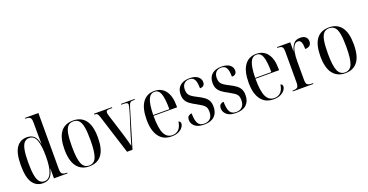

<svg xmlns="http://www.w3.org/2000/svg" viewBox="-33 -1468 4194 2187"><g transform="rotate(-20 2064.0 -375.0)"><path d="M217 10Q135 10 90.5 -55.5Q46 -121 46 -268Q46 -415 91.5 -480.5Q137 -546 217 -546Q273 -546 305 -515Q337 -484 349 -419H351Q350 -467 349.5 -503.5Q349 -540 349 -567V-675Q349 -723 333.5 -736.5Q318 -750 280 -750H275V-760H438V-84Q438 -39 452.5 -24.5Q467 -10 505 -10H514V0H350V-117H348Q335 -53 304 -21.5Q273 10 217 10ZM238 -6Q350 -6 350 -266Q350 -396 325.5 -462.5Q301 -529 240 -529Q205 -529 181.5 -504Q158 -479 147 -421.5Q136 -364 136 -267Q136 -170 147 -113Q158 -56 180.5 -31Q203 -6 238 -6Z M777 10Q682 10 628.5 -58.5Q575 -127 575 -268Q575 -545 779 -545Q876 -545 928 -476.5Q980 -408 980 -268Q980 -126 928.5 -58Q877 10 777 10ZM778 0Q840 0 865 -61.5Q890 -123 890 -268Q890 -366 879.5 -424.5Q869 -483 844 -509Q819 -535 777 -535Q736 -535 711.5 -509Q687 -483 676.5 -424.5Q666 -366 666 -268Q666 -122 692 -61Q718 0 778 0Z M1085 -477Q1076 -507 1065 -516.5Q1054 -526 1030 -526V-536H1248V-526H1221Q1195 -526 1184 -520Q1173 -514 1173 -498Q1173 -487 1177.5 -470Q1182 -453 1188 -435L1257 -216Q1268 -182 1281.5 -133.5Q1295 -85 1305 -47Q1316 -83 1322.5 -106.5Q1329 -130 1335 -149Q1341 -168 1348 -193L1411 -392Q1424 -437 1430.5 -462.5Q1437 -488 1437 -500Q1437 -514 1425.5 -520Q1414 -526 1383 -526H1357V-536H1522V-526H1501Q1477 -526 1466 -516.5Q1455 -507 1443 -469L1302 0H1236Z M1774 10Q1675 10 1622.5 -62Q1570 -134 1570 -263Q1570 -404 1620.5 -474.5Q1671 -545 1763 -545Q1849 -545 1897 -481.5Q1945 -418 1945 -301V-281H1659Q1659 -129 1690.5 -65Q1722 -1 1788 -1Q1835 -1 1865 -31Q1895 -61 1904 -123Q1928 -117 1928 -91Q1928 -70 1911 -46.5Q1894 -23 1860 -6.5Q1826 10 1774 10ZM1855 -291Q1854 -421 1833.5 -478Q1813 -535 1763 -535Q1711 -535 1686.5 -478.5Q1662 -422 1659 -291Z M2170 10Q2094 10 2057.5 -22Q2021 -54 2021 -97Q2021 -132 2038.5 -145.5Q2056 -159 2077 -159Q2077 -77 2098.5 -38.5Q2120 0 2173 0Q2220 0 2247 -27Q2274 -54 2274 -109Q2274 -143 2263 -163.5Q2252 -184 2228 -200Q2204 -216 2166 -237Q2121 -260 2091.5 -282Q2062 -304 2047 -332Q2032 -360 2032 -402Q2032 -472 2074 -508Q2116 -544 2189 -544Q2255 -544 2289 -517Q2323 -490 2323 -451Q2323 -395 2264 -395Q2264 -470 2245 -502Q2226 -534 2185 -534Q2143 -534 2119.5 -509.5Q2096 -485 2096 -438Q2096 -405 2108 -383.5Q2120 -362 2145.5 -345.5Q2171 -329 2209 -310Q2249 -290 2278 -269Q2307 -248 2322.5 -219Q2338 -190 2338 -145Q2338 -72 2295 -31Q2252 10 2170 10Z M2557 10Q2481 10 2444.5 -22Q2408 -54 2408 -97Q2408 -132 2425.5 -145.5Q2443 -159 2464 -159Q2464 -77 2485.5 -38.5Q2507 0 2560 0Q2607 0 2634 -27Q2661 -54 2661 -109Q2661 -143 2650 -163.5Q2639 -184 2615 -200Q2591 -216 2553 -237Q2508 -260 2478.5 -282Q2449 -304 2434 -332Q2419 -360 2419 -402Q2419 -472 2461 -508Q2503 -544 2576 -544Q2642 -544 2676 -517Q2710 -490 2710 -451Q2710 -395 2651 -395Q2651 -470 2632 -502Q2613 -534 2572 -534Q2530 -534 2506.5 -509.5Q2483 -485 2483 -438Q2483 -405 2495 -383.5Q2507 -362 2532.5 -345.5Q2558 -329 2596 -310Q2636 -290 2665 -269Q2694 -248 2709.5 -219Q2725 -190 2725 -145Q2725 -72 2682 -31Q2639 10 2557 10Z M3010 10Q2911 10 2858.5 -62Q2806 -134 2806 -263Q2806 -404 2856.5 -474.5Q2907 -545 2999 -545Q3085 -545 3133 -481.5Q3181 -418 3181 -301V-281H2895Q2895 -129 2926.5 -65Q2958 -1 3024 -1Q3071 -1 3101 -31Q3131 -61 3140 -123Q3164 -117 3164 -91Q3164 -70 3147 -46.5Q3130 -23 3096 -6.5Q3062 10 3010 10ZM3091 -291Q3090 -421 3069.5 -478Q3049 -535 2999 -535Q2947 -535 2922.5 -478.5Q2898 -422 2895 -291Z M3246 0V-10H3250Q3292 -10 3306 -24Q3320 -38 3320 -83V-454Q3320 -498 3306.5 -512Q3293 -526 3252 -526H3249V-536H3409V-428H3411Q3423 -477 3449.5 -511.5Q3476 -546 3532 -546Q3574 -546 3596.5 -526Q3619 -506 3619 -472Q3619 -441 3600.5 -423.5Q3582 -406 3543 -406Q3543 -468 3530.5 -492Q3518 -516 3493 -516Q3464 -516 3445.5 -488Q3427 -460 3418.5 -412Q3410 -364 3410 -302V-84Q3410 -39 3424 -24.5Q3438 -10 3482 -10H3494V0Z M3879 10Q3784 10 3730.5 -58.5Q3677 -127 3677 -268Q3677 -545 3881 -545Q3978 -545 4030 -476.5Q4082 -408 4082 -268Q4082 -126 4030.5 -58Q3979 10 3879 10ZM3880 0Q3942 0 3967 -61.5Q3992 -123 3992 -268Q3992 -366 3981.5 -424.5Q3971 -483 3946 -509Q3921 -535 3879 -535Q3838 -535 3813.5 -509Q3789 -483 3778.5 -424.5Q3768 -366 3768 -268Q3768 -122 3794 -61Q3820 0 3880 0Z"/></g></svg>

Font: Noto Serif Display Condensed
Style: Regular
Weight: 400
Width: 3
Designer: Monotype Design Team
Foundry: Monotype Imaging Inc.
Version: Version 2.009